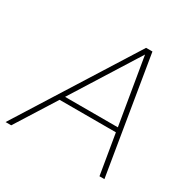

<svg xmlns="http://www.w3.org/2000/svg" viewBox="-194 -801 932 942"><g transform="rotate(30 272.0 -330.0)"><path d="M-44 0 371 -660H407L516 0H488L450 -227H131L-12 0ZM147 -253H446L383 -629Z"/></g></svg>

Font: Work Sans ExtraLight
Style: Italic
Weight: 200
Italic angle: -13°
Designer: Wei Huang
Foundry: Wei Huang
Version: Version 2.012; ttfautohint (v1.8.3)